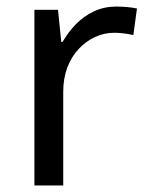

<svg xmlns="http://www.w3.org/2000/svg" viewBox="-20 -566 453 586"><path d="M335 -546Q350 -546 367.5 -544.5Q385 -543 398 -540L387 -459Q374 -462 358.5 -464Q343 -466 329 -466Q298 -466 270 -453Q242 -440 220 -416.5Q198 -393 185.5 -360Q173 -327 173 -286V0H85V-536H157L167 -438H171Q188 -468 212 -492.5Q236 -517 267 -531.5Q298 -546 335 -546Z"/></svg>

Font: ukorean15
Style: Book
Weight: 400
Designer: Jelle Bosma - Monotype Design Team
Foundry: Monotype Imaging Inc.
Version: Version 2.003